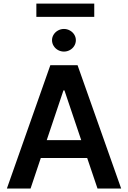

<svg xmlns="http://www.w3.org/2000/svg" viewBox="-20 -1081 733 1101"><path d="M19.5 0 268.6 -707H424.8L674.8 0H539.1L480 -174.8H213.9L155.3 0ZM445.8 -277.3 349.6 -562.5H343.8L248 -277.3ZM278.3 -850.6Q278.3 -867.7 287.6 -882.6Q296.9 -897.5 312.7 -906.2Q328.6 -915 346.7 -915Q364.7 -915 380.6 -906.2Q396.5 -897.5 405.8 -882.6Q415 -867.7 415 -850.6Q415 -833 405.8 -817.9Q396.5 -802.7 380.6 -793.9Q364.7 -785.2 346.7 -785.2Q328.6 -785.2 312.7 -793.9Q296.9 -802.7 287.6 -817.9Q278.3 -833 278.3 -850.6ZM520.5 -984.4H188.5V-1060.5H520.5Z"/></svg>

Font: Pretendard Std SemiBold
Style: Regular
Weight: 600
Designer: Base glyphs from Inter by Rasmus Andersson; Hangeul glyphs from Noto Sans CJK(Source Han Sans) by Jang Soo-young and Kan
Foundry: Kil Hyung-jin
Version: Version 1.309